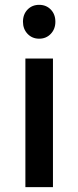

<svg xmlns="http://www.w3.org/2000/svg" viewBox="-20 -774 324 794"><path d="M209 -684Q209 -654 190 -634Q171 -614 142 -614Q113 -614 94 -634Q75 -654 75 -684Q75 -715 94 -734.5Q113 -754 142 -754Q171 -754 190 -734.5Q209 -715 209 -684ZM85 -532H199V0H85Z"/></svg>

Font: Montserrat-Arabic
Style: Regular
Weight: 400
Designer: Mohamed Gaber
Foundry: Kief Type Foundry
Version: Version 5.008;PS 005.008;hotconv 1.0.88;makeotf.lib2.5.64775